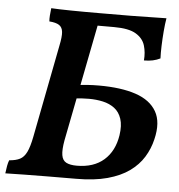

<svg xmlns="http://www.w3.org/2000/svg" viewBox="-55 -727 725 777"><g transform="rotate(5 307.5 -338.0)"><path d="M-5 3Q-3 -14 -0.5 -27.5Q2 -41 6 -51Q33 -53 49.5 -61.5Q66 -70 76.5 -91.5Q87 -113 95 -154L168 -530Q176 -568 174 -587Q172 -606 159 -614.5Q146 -623 119 -625Q118 -635 119 -649Q120 -663 122 -679Q136 -678 156.5 -677.5Q177 -677 203 -676.5Q229 -676 260 -676Q291 -676 325 -676L222 -151Q215 -112 218.5 -90.5Q222 -69 237.5 -61Q253 -53 280 -53Q349 -53 390.5 -89.5Q432 -126 442 -191Q448 -231 439 -258Q430 -285 410 -300Q390 -315 363 -321Q336 -327 306 -327Q288 -327 274.5 -326Q261 -325 245 -323L255 -379Q276 -381 296.5 -382.5Q317 -384 342 -384Q432 -384 491.5 -364Q551 -344 576 -300.5Q601 -257 584 -187Q575 -148 554 -114Q533 -80 497.5 -54.5Q462 -29 409 -14.5Q356 0 283 0Q220 0 167 0.5Q114 1 71.5 1.5Q29 2 -5 3ZM514 -501Q517 -533 508.5 -561.5Q500 -590 471 -607.5Q442 -625 382 -625H283L319 -676Q393 -676 446 -676.5Q499 -677 534.5 -678Q570 -679 590 -679Q586 -656 583.5 -625.5Q581 -595 580 -566Q579 -537 580 -515Q566 -508 550 -504.5Q534 -501 514 -501Z"/></g></svg>

Font: Vollkorn SemiBold
Style: Italic
Weight: 600
Italic angle: -11°
Designer: Friedrich Althausen
Foundry: Friedrich Althausen
Version: Version 5.000